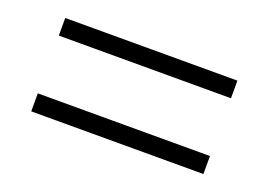

<svg xmlns="http://www.w3.org/2000/svg" viewBox="-51 -593 673 481"><g transform="rotate(20 285.5 -352.5)"><path d="M56 -430V-477H515V-430ZM56 -228V-276H515V-228Z"/></g></svg>

Font: Noto Sans Thai Looped Light
Style: Regular
Weight: 300
Designer: Sasikarn Vongin, Ben Mitchell
Foundry: The Fontpad Ltd
Version: Version 1.001; ttfautohint (v1.8.4.7-5d5b)